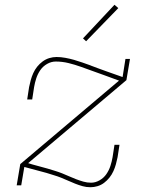

<svg xmlns="http://www.w3.org/2000/svg" viewBox="-20 -777 640 805"><path d="M359 8Q342 8 326 3.5Q310 -1 295 -7Q280 -13 265.5 -19.5Q251 -26 236 -32Q221 -38 205.5 -42.5Q190 -47 175 -52L82 -77L69 0H50L65 -89L479 -439L419 -461Q394 -470 369 -479Q344 -488 319 -497Q294 -506 267.5 -512.5Q241 -519 214 -519Q195 -519 177.5 -509Q160 -499 149 -483Q138 -467 132 -448.5Q126 -430 123 -412L115 -360H94L102 -412Q105 -427 109 -441.5Q113 -456 119.5 -470.5Q126 -485 136 -497.5Q146 -510 159 -519.5Q172 -529 187 -533.5Q202 -538 217 -538Q235 -538 254 -534.5Q273 -531 290.5 -526Q308 -521 325 -515Q342 -509 359 -503L361 -502Q377 -496 393 -490Q409 -484 426 -478L494 -454L506 -530H525L510 -441L98 -93L114 -88L180 -70Q196 -65 211 -60.5Q226 -56 241 -50Q256 -44 270.5 -37.5Q285 -31 299.5 -25.5Q314 -20 329.5 -15.5Q345 -11 362 -11Q380 -11 397.5 -21Q415 -31 426 -47Q437 -63 443 -81.5Q449 -100 452 -118L460 -170H481L473 -118Q470 -103 466 -88.5Q462 -74 455.5 -59.5Q449 -45 439 -32.5Q429 -20 416.5 -10.5Q404 -1 389 3.5Q374 8 359 8ZM341 -604 328 -616 460 -757 476 -743Z"/></svg>

Font: Iosevka Slab Thin Extended
Style: Italic
Weight: 100
Width: 7
Italic angle: -9°
Monospace: yes
Designer: Belleve Invis
Foundry: Belleve Invis
Version: Version 11.1.0; ttfautohint (v1.8.3)